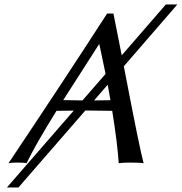

<svg xmlns="http://www.w3.org/2000/svg" viewBox="-20 -718 803 848"><path d="M455.6 -343.8 395.5 -274.4Q440.9 -274.9 467.8 -275.4Q462.4 -308.1 455.6 -343.8ZM446.3 -391.6Q433.6 -454.6 418.9 -522H417Q288.6 -322.3 259.3 -275.9Q272.5 -275.9 302.2 -275.1Q332 -274.4 344.2 -274.4ZM526.9 -425.3Q597.2 -58.1 614.3 2.9Q597.7 0 555.2 0Q522 0 504.4 2.9Q498.5 -86.4 475.6 -228.5Q404.8 -230 358.9 -230H356.9L61.5 109.9H10.7L305.7 -229.5Q267.1 -229 229.5 -228.5Q136.2 -78.1 97.2 2.9Q85.9 0 53.2 0Q30.3 0 17.6 2.9Q265.6 -367.7 453.1 -658.2H481Q496.6 -582.5 517.6 -473.6L712.4 -698.2H763.2Z"/></svg>

Font: Linux Biolinum O
Style: Italic
Weight: 400
Italic angle: -12°
Designer: Philipp H. Poll
Foundry: Philipp H. Poll
Version: Version 1.1.3